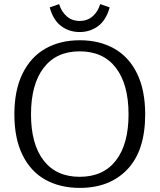

<svg xmlns="http://www.w3.org/2000/svg" viewBox="-20 -903 777 935"><path d="M222 -867 268 -883Q279 -846 305 -823.5Q331 -801 368 -801Q405 -801 431 -823.5Q457 -846 468 -883L514 -867Q497 -805 458 -776Q419 -747 368 -747Q317 -747 278 -776Q239 -805 222 -867ZM50 -346Q50 -464 90 -545Q130 -626 201.5 -666.5Q273 -707 369 -707Q464 -707 536 -666.5Q608 -626 647.5 -545Q687 -464 687 -346Q687 -170 601 -79Q515 12 369 12Q273 12 201.5 -27.5Q130 -67 90 -147.5Q50 -228 50 -346ZM606 -346Q606 -492 544.5 -572.5Q483 -653 368 -653Q254 -653 192.5 -572.5Q131 -492 131 -346Q131 -201 192.5 -121.5Q254 -42 368 -42Q483 -42 544.5 -121.5Q606 -201 606 -346Z"/></svg>

Font: Maitree
Style: Regular
Weight: 400
Designer: CadsonDemak Team
Foundry: CadsonDemak
Version: Version 1.001